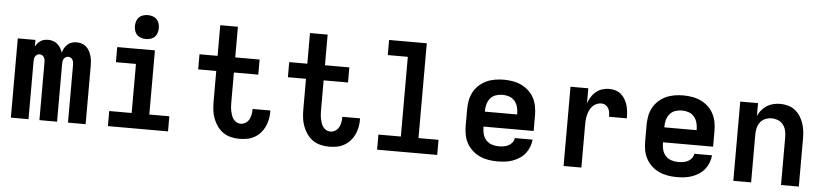

<svg xmlns="http://www.w3.org/2000/svg" viewBox="-45 -1016 5490 1279"><g transform="rotate(5 2700.0 -376.0)"><path d="M50 0V-530H168V-485Q174 -497 182.5 -507Q191 -517 202 -524.5Q213 -532 226 -535Q239 -538 253 -538Q253 -538 253 -538Q253 -538 253 -538Q270 -538 286 -533Q302 -528 314.5 -517Q327 -506 336 -491.5Q345 -477 350 -461Q354 -477 362.5 -491.5Q371 -506 383 -517Q395 -528 411 -533Q427 -538 444 -538Q461 -538 478 -532.5Q495 -527 508 -515Q521 -503 529 -488Q537 -473 542 -456Q547 -439 548.5 -422Q550 -405 550 -387V0H432V-387Q432 -396 430.5 -404.5Q429 -413 424.5 -420.5Q420 -428 412 -432.5Q404 -437 396 -437Q387 -437 379 -432.5Q371 -428 366.5 -420.5Q362 -413 360.5 -404.5Q359 -396 359 -387V0H241V-387Q241 -396 239.5 -404.5Q238 -413 233.5 -420.5Q229 -428 221 -432.5Q213 -437 204 -437Q196 -437 188 -432.5Q180 -428 175.5 -420.5Q171 -413 169.5 -404.5Q168 -396 168 -387V0Z M699 0V-101H849V-429H715V-530H967V-101H1101V0ZM900 -600Q884 -600 868 -605Q852 -610 841 -621Q830 -632 825 -648Q820 -664 820 -680Q820 -696 825 -712Q830 -728 841 -739Q852 -750 868 -755Q884 -760 900 -760Q916 -760 932 -755Q948 -750 959 -739Q970 -728 975 -712Q980 -696 980 -680Q980 -664 975 -648Q970 -632 959 -621Q948 -610 932 -605Q916 -600 900 -600Z M1578 8Q1549 8 1520.5 1Q1492 -6 1468.5 -22.5Q1445 -39 1428.5 -63Q1412 -87 1402 -114.5Q1392 -142 1389 -170.5Q1386 -199 1386 -228V-429H1265V-530H1386V-735H1504V-530H1667V-429H1504V-228Q1504 -214 1505 -199.5Q1506 -185 1509 -171Q1512 -157 1516.5 -143.5Q1521 -130 1529.5 -118.5Q1538 -107 1550.5 -100Q1563 -93 1578 -93Q1595 -93 1610 -102Q1625 -111 1633.5 -126Q1642 -141 1645.5 -158Q1649 -175 1649 -192Q1649 -194 1649 -195.5Q1649 -197 1649 -198H1768Q1768 -195 1768 -192.5Q1768 -190 1768 -187Q1768 -161 1762.5 -135.5Q1757 -110 1746 -87Q1735 -64 1717.5 -45Q1700 -26 1677 -13.5Q1654 -1 1628.5 3.5Q1603 8 1578 8Z M2178 8Q2149 8 2120.5 1Q2092 -6 2068.5 -22.5Q2045 -39 2028.5 -63Q2012 -87 2002 -114.5Q1992 -142 1989 -170.5Q1986 -199 1986 -228V-429H1865V-530H1986V-735H2104V-530H2267V-429H2104V-228Q2104 -214 2105 -199.5Q2106 -185 2109 -171Q2112 -157 2116.5 -143.5Q2121 -130 2129.5 -118.5Q2138 -107 2150.5 -100Q2163 -93 2178 -93Q2195 -93 2210 -102Q2225 -111 2233.5 -126Q2242 -141 2245.5 -158Q2249 -175 2249 -192Q2249 -194 2249 -195.5Q2249 -197 2249 -198H2368Q2368 -195 2368 -192.5Q2368 -190 2368 -187Q2368 -161 2362.5 -135.5Q2357 -110 2346 -87Q2335 -64 2317.5 -45Q2300 -26 2277 -13.5Q2254 -1 2228.5 3.5Q2203 8 2178 8Z M2499 0V-101H2649V-634H2515V-735H2767V-101H2901V0Z M3303 8Q3273 8 3243 3Q3213 -2 3185.5 -14.5Q3158 -27 3135.5 -47.5Q3113 -68 3098.5 -94.5Q3084 -121 3078.5 -150.5Q3073 -180 3073 -210V-320Q3073 -350 3078.5 -379.5Q3084 -409 3098 -435.5Q3112 -462 3134.5 -482.5Q3157 -503 3184 -515.5Q3211 -528 3240.5 -533Q3270 -538 3300 -538Q3330 -538 3359.5 -533Q3389 -528 3416 -515.5Q3443 -503 3465.5 -482.5Q3488 -462 3502 -435.5Q3516 -409 3521.5 -379.5Q3527 -350 3527 -320V-215H3192V-210Q3192 -187 3198 -164.5Q3204 -142 3219.5 -125Q3235 -108 3257.5 -100.5Q3280 -93 3303 -93Q3319 -93 3336 -95.5Q3353 -98 3368 -105.5Q3383 -113 3394 -127Q3405 -141 3406 -157H3525Q3523 -132 3513.5 -107.5Q3504 -83 3488 -63Q3472 -43 3450 -29Q3428 -15 3404 -6.5Q3380 2 3354 5Q3328 8 3303 8ZM3192 -315H3408V-320Q3408 -343 3402 -365Q3396 -387 3381.5 -404.5Q3367 -422 3345 -429.5Q3323 -437 3300 -437Q3277 -437 3255 -429.5Q3233 -422 3218.5 -404.5Q3204 -387 3198 -365Q3192 -343 3192 -320Z M3746 0V-530H3865V-430Q3873 -452 3885.5 -472.5Q3898 -493 3916 -508Q3934 -523 3957 -530.5Q3980 -538 4003 -538Q4025 -538 4046 -532Q4067 -526 4083.5 -512Q4100 -498 4111 -479Q4122 -460 4128 -439Q4134 -418 4136 -396.5Q4138 -375 4138 -353H4019Q4019 -368 4017 -382.5Q4015 -397 4008 -409.5Q4001 -422 3988.5 -429.5Q3976 -437 3961 -437Q3944 -437 3928 -430Q3912 -423 3900.5 -410Q3889 -397 3882 -381.5Q3875 -366 3871 -349Q3867 -332 3866 -315Q3865 -298 3865 -281V0Z M4503 8Q4473 8 4443 3Q4413 -2 4385.5 -14.5Q4358 -27 4335.5 -47.5Q4313 -68 4298.5 -94.5Q4284 -121 4278.5 -150.5Q4273 -180 4273 -210V-320Q4273 -350 4278.5 -379.5Q4284 -409 4298 -435.5Q4312 -462 4334.5 -482.5Q4357 -503 4384 -515.5Q4411 -528 4440.5 -533Q4470 -538 4500 -538Q4530 -538 4559.5 -533Q4589 -528 4616 -515.5Q4643 -503 4665.5 -482.5Q4688 -462 4702 -435.5Q4716 -409 4721.5 -379.5Q4727 -350 4727 -320V-215H4392V-210Q4392 -187 4398 -164.5Q4404 -142 4419.5 -125Q4435 -108 4457.5 -100.5Q4480 -93 4503 -93Q4519 -93 4536 -95.5Q4553 -98 4568 -105.5Q4583 -113 4594 -127Q4605 -141 4606 -157H4725Q4723 -132 4713.5 -107.5Q4704 -83 4688 -63Q4672 -43 4650 -29Q4628 -15 4604 -6.5Q4580 2 4554 5Q4528 8 4503 8ZM4392 -315H4608V-320Q4608 -343 4602 -365Q4596 -387 4581.5 -404.5Q4567 -422 4545 -429.5Q4523 -437 4500 -437Q4477 -437 4455 -429.5Q4433 -422 4418.5 -404.5Q4404 -387 4398 -365Q4392 -343 4392 -320Z M4881 0V-530H5000V-444Q5009 -465 5024 -483.5Q5039 -502 5059 -514.5Q5079 -527 5102 -532.5Q5125 -538 5148 -538Q5174 -538 5200 -531Q5226 -524 5246.5 -508Q5267 -492 5281.5 -470Q5296 -448 5304.5 -423Q5313 -398 5316 -372Q5319 -346 5319 -320V0H5200V-320Q5200 -342 5195 -363.5Q5190 -385 5177 -402.5Q5164 -420 5143 -428.5Q5122 -437 5100 -437Q5078 -437 5057 -428.5Q5036 -420 5023 -402.5Q5010 -385 5005 -363.5Q5000 -342 5000 -320V0Z"/></g></svg>

Font: Iosevka Curly Extended
Style: Bold
Weight: 700
Width: 7
Monospace: yes
Designer: Belleve Invis
Foundry: Belleve Invis
Version: Version 11.1.0; ttfautohint (v1.8.3)